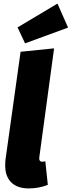

<svg xmlns="http://www.w3.org/2000/svg" viewBox="-20 -1033 400 1072"><path d="M200 -159Q199 -155 199 -148Q199 -130 216 -130Q224 -130 233 -133L247 -1Q226 8 197.5 13.5Q169 19 141 19Q77 19 43 -14.5Q9 -48 9 -109Q9 -132 11 -144L95 -744L282 -763ZM301 -1013 360 -879 120 -791 78 -880Z"/></svg>

Font: Fira Sans Condensed Black
Style: Italic
Weight: 900
Width: 3
Italic angle: -8°
Designer: Carrois Corporate & Edenspiekermann AG
Foundry: Carrois Corporate GbR & Edenspiekermann AG
Version: Version 4.203